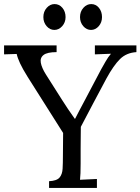

<svg xmlns="http://www.w3.org/2000/svg" viewBox="-26 -923 690 943"><path d="M215 0V-33Q253 -35 266.5 -51Q280 -67 281.5 -94.5Q283 -122 283 -156L284 -270L110 -545Q85 -585 72.5 -612Q60 -639 56 -658Q40 -657 25 -657Q10 -657 -6 -656V-700H252V-667Q206 -667 188 -653Q170 -639 174.5 -614.5Q179 -590 199 -558L279 -432Q293 -410 308 -387.5Q323 -365 341 -340H343Q354 -362 365 -382.5Q376 -403 386 -422L471 -583Q479 -597 492 -620Q505 -643 519 -659Q500 -658 480 -657.5Q460 -657 440 -656V-700H644V-667Q595 -664 563.5 -633Q532 -602 497 -538Q463 -474 431.5 -415Q400 -356 371 -300Q371 -282 370.5 -252Q370 -222 370 -191.5Q370 -161 370 -140Q370 -119 370 -119Q370 -66 367 -40Q388 -41 408.5 -42Q429 -43 450 -44V0ZM241 -776Q219 -776 203 -794.5Q187 -813 187 -839Q187 -866 203.5 -884.5Q220 -903 242 -903Q265 -903 280.5 -884.5Q296 -866 296 -839Q296 -813 279.5 -794.5Q263 -776 241 -776ZM421 -776Q399 -776 383 -794.5Q367 -813 367 -839Q367 -866 383.5 -884.5Q400 -903 422 -903Q445 -903 460 -884.5Q475 -866 475 -839Q475 -813 459 -794.5Q443 -776 421 -776Z"/></svg>

Font: Lora
Style: Regular
Weight: 400
Designer: Olga Karpushina, Alexei Vanyashin (Cyrillic)
Foundry: Cyreal
Version: Version 3.005; ttfautohint (v1.8.4.7-5d5b)